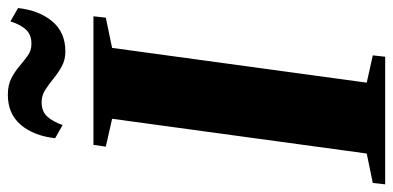

<svg xmlns="http://www.w3.org/2000/svg" viewBox="-294 -725 1001 489"><g transform="rotate(-90 206.5 -480.5)"><path d="M-18.5 0 -15 -31.5 60 -47 148.5 -695.5 77.5 -711.5 82 -743H409.5L406 -711.5L329 -695.5L240.5 -47L310 -31.5L306.5 0ZM320 -814.5Q298.5 -814.5 281.8 -823.8Q265 -833 250.8 -844.8Q236.5 -856.5 222 -865.8Q207.5 -875 191 -875Q167.5 -875 154.5 -861Q141.5 -847 132.5 -821.5L99 -840.5Q105 -895 133 -928Q161 -961 209.5 -961Q234.5 -961 251.8 -952Q269 -943 282.8 -931.2Q296.5 -919.5 309.5 -910.2Q322.5 -901 338.5 -901Q362 -900.5 375.2 -914.5Q388.5 -928.5 396.5 -954.5L430.5 -935Q424.5 -881 396.5 -847.8Q368.5 -814.5 320 -814.5Z"/></g></svg>

Font: Merriweather 96pt Black
Style: Italic
Weight: 900
Italic angle: -7.8°
Version: Version 2.101